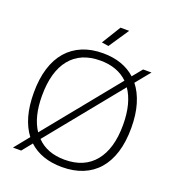

<svg xmlns="http://www.w3.org/2000/svg" viewBox="-165 -1067 1099 1205"><g transform="rotate(20 385.0 -464.0)"><path d="M135 -99Q60 -197 60 -369Q60 -462 82 -533Q104 -604 146 -652Q188 -700 248 -725Q308 -750 385 -750Q519 -750 602 -675L655 -740H711L632 -643Q670 -595 690.5 -526.5Q711 -458 711 -369Q711 -276 689 -205.5Q667 -135 625 -87Q583 -39 522.5 -14.5Q462 10 385 10Q247 10 164 -67L110 0H55ZM385 -39Q516 -39 586 -125Q656 -211 656 -369Q656 -443 641 -500.5Q626 -558 597 -600L199 -110Q267 -39 385 -39ZM115 -369Q115 -227 171 -144L569 -634Q500 -701 385 -701Q254 -701 184.5 -615.5Q115 -530 115 -369ZM354 -811 432 -938H490L400 -804Z"/></g></svg>

Font: Encode Sans Wide
Style: ExtraLight
Weight: 200
Designer: Pablo Impallari, Andres Torresi
Foundry: Pablo Impallari, Andres Torresi
Version: Version 1.000; ttfautohint (v1.00) -l 8 -r 50 -G 200 -x 14 -